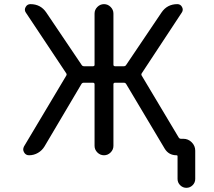

<svg xmlns="http://www.w3.org/2000/svg" viewBox="-20 -775 1040 933"><path d="M439.5 -66.4V-365.2Q439.5 -373 431.6 -373H386.7Q379.9 -373 376 -367.2L196.3 -63.5Q184.6 -43.9 164.6 -32.2Q144.5 -20.5 121.1 -20.5Q104.5 -20.5 96.7 -35.2Q92.8 -42 92.8 -48.8Q92.8 -55.7 96.7 -63.5L301.8 -407.2Q305.7 -413.1 301.8 -418.9L105.5 -713.9Q96.7 -726.6 104.5 -740.7Q112.3 -754.9 127.9 -754.9Q177.7 -754.9 205.1 -713.9L377 -459Q380.9 -453.1 388.7 -453.1H431.6Q439.5 -453.1 439.5 -460V-709Q439.5 -727.5 453.1 -741.2Q466.8 -754.9 485.4 -754.9Q503.9 -754.9 517.6 -741.2Q531.2 -727.5 531.2 -709V-460.9Q531.2 -453.1 539.1 -453.1H582Q588.9 -453.1 592.8 -459L764.6 -713.9Q792 -754.9 841.8 -754.9Q857.4 -754.9 864.7 -740.7Q872.1 -726.6 863.3 -713.9L668.9 -418.9Q665 -413.1 668.9 -407.2L848.6 -106.4Q852.5 -100.6 859.4 -100.6H871.1Q894.5 -100.6 911.6 -83.5Q928.7 -66.4 928.7 -43V94.7Q928.7 112.3 916 125Q903.3 137.7 885.7 137.7Q868.2 137.7 855.5 125Q842.8 112.3 842.8 94.7V-15.6Q842.8 -20.5 837.9 -20.5Q799.8 -20.5 780.3 -52.7L592.8 -367.2Q588.9 -373 582 -373H539.1Q531.2 -373 531.2 -365.2V-66.4Q531.2 -47.9 517.6 -34.2Q503.9 -20.5 485.4 -20.5Q466.8 -20.5 453.1 -34.2Q439.5 -47.9 439.5 -66.4Z"/></svg>

Font: Rounded Mgen+ 2m regular
Style: Regular
Weight: 400
Designer: [Source Han Sans]
Ryoko NISHIZUKA  (kana & ideographs); Paul D. Hunt (Latin, Greek & Cyrillic); Wenlong ZHANG  (bopomofo
Version: Version 1.059.20150602